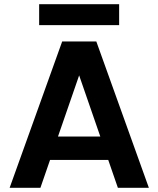

<svg xmlns="http://www.w3.org/2000/svg" viewBox="-20 -897 756 917"><path d="M497 -133H219L173 0H26L277 -699H440L691 0H543ZM167 -877H549V-777H167ZM358 -537 257 -245H459Z"/></svg>

Font: SVN-Poppins SemiBold
Style: Regular
Weight: 600
Designer: Ninad Kale (Devanagari), Jonny Pinhorn (Latin)
Foundry: Indian Type Foundry
Version: Version 3.002 2017